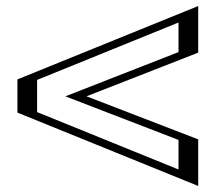

<svg xmlns="http://www.w3.org/2000/svg" viewBox="-20 -733 712 634"><path d="M62.5 -475 609.5 -697V-555L251.5 -415L609.5 -277V-135L62.5 -357ZM77.5 -464.9 594.5 -674.7V-565.2L210.1 -414.9L594.5 -266.7V-157.3L77.5 -367.1ZM77.5 -464.9V-367.1L594.5 -157.3V-266.7L210.1 -414.9L594.5 -565.2V-674.7ZM62.5 -475V-357L609.5 -135V-277L251.5 -415L609.5 -555V-697ZM102.5 -469.1 569.5 -658.7V-561L195.9 -414.9L569.5 -270.9V-173.3L102.5 -362.9ZM37.5 -470.8V-361.2L634.5 -118.9V-272.8L265.7 -415L634.5 -559.2V-713.1Z"/></svg>

Font: Hussar Outliner
Style: Regular
Weight: 700
Foundry: Cannot Into Space Fonts
Version: Version 0.92